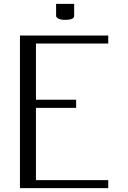

<svg xmlns="http://www.w3.org/2000/svg" viewBox="-20 -976 665 996"><path d="M271 -956.1H364.7V-893.6Q364.7 -873 317.9 -873Q295.9 -873 283.4 -879.2Q271 -885.3 271 -893.6ZM83.5 -791.5H541.5V-750H166.5V-458.5H375V-416.5H166.5V-41.5H541.5V0H83.5Z"/></svg>

Font: Resagnicto
Style: Regular
Weight: 500
Version: Version 0.9991